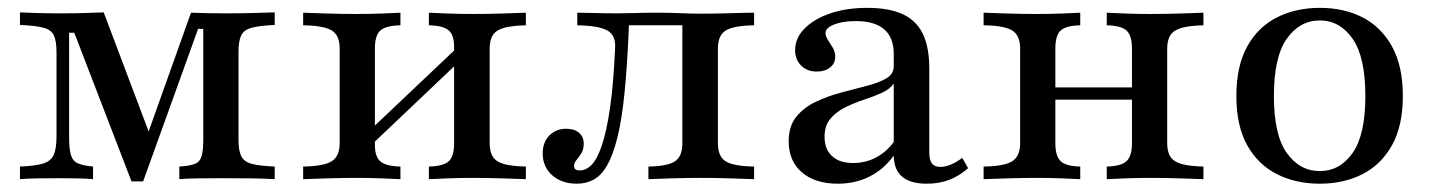

<svg xmlns="http://www.w3.org/2000/svg" viewBox="-20 -447 3578 479"><path d="M308.1 5.6 165.3 -365.3H152.4V-105.6Q152.4 -75.8 156.9 -60.5Q161.3 -45.2 174.2 -39.5Q187.1 -33.9 212.1 -31.5V0Q196 -1.6 174.2 -2Q152.4 -2.4 127.4 -2.4Q98.4 -2.4 72.6 -2Q46.8 -1.6 29.8 0V-31.5Q68.5 -33.1 87.9 -39.1Q107.3 -45.2 114.1 -60.9Q121 -76.6 121 -107.3V-315.3Q121 -344.4 114.5 -358.5Q108.1 -372.6 88.7 -377.8Q69.4 -383.1 29.8 -384.7V-416.1Q46.8 -415.3 73 -414.5Q99.2 -413.7 129.8 -413.7Q162.1 -413.7 189.5 -414.5Q216.9 -415.3 238.7 -416.1L360.5 -93.5L337.1 -80.6L456.5 -415.3Q478.2 -414.5 499.6 -414.1Q521 -413.7 542.7 -413.7Q577.4 -413.7 609.7 -414.5Q641.9 -415.3 665.3 -416.1V-384.7Q627.4 -383.1 608.1 -377.8Q588.7 -372.6 581.9 -358.9Q575 -345.2 575 -317.7V-98.4Q575 -71 581.9 -57.3Q588.7 -43.5 608.1 -38.3Q627.4 -33.1 665.3 -31.5V0Q641.9 -1.6 607.3 -2Q572.6 -2.4 533.1 -2.4Q500 -2.4 472.6 -2Q445.2 -1.6 427.4 0V-31.5Q454 -33.1 466.5 -38.3Q479 -43.5 483.1 -57.7Q487.1 -71.8 487.1 -98.4V-375H474.2L337.1 5.6Z M1050 0V-31.5Q1085.5 -32.3 1099.2 -44.4Q1112.9 -56.5 1112.9 -89.5V-329.8Q1112.9 -359.7 1099.2 -371.4Q1085.5 -383.1 1050 -383.9V-415.3Q1065.3 -414.5 1096 -413.3Q1126.6 -412.1 1158.1 -412.1Q1195.2 -412.1 1233.9 -413.3Q1272.6 -414.5 1291.9 -415.3V-383.9Q1258.1 -383.1 1238.3 -377.8Q1218.5 -372.6 1210.1 -360.1Q1201.6 -347.6 1201.6 -325.8V-89.5Q1201.6 -67.7 1210.1 -55.2Q1218.5 -42.7 1238.3 -37.5Q1258.1 -32.3 1291.9 -31.5V0Q1272.6 -0.8 1233.9 -2Q1195.2 -3.2 1158.1 -3.2Q1126.6 -3.2 1096 -2Q1065.3 -0.8 1050 0ZM736.3 0V-31.5Q787.9 -32.3 807.7 -44.8Q827.4 -57.3 827.4 -89.5V-325.8Q827.4 -358.9 807.7 -371Q787.9 -383.1 736.3 -383.9V-415.3Q755.6 -414.5 794.8 -413.3Q833.9 -412.1 870.2 -412.1Q902.4 -412.1 933.1 -413.3Q963.7 -414.5 979 -415.3V-383.9Q942.7 -383.1 929 -371Q915.3 -358.9 915.3 -325.8V-85.5Q915.3 -55.6 929.4 -44Q943.5 -32.3 979 -31.5V0Q963.7 -0.8 933.1 -2Q902.4 -3.2 870.2 -3.2Q833.9 -3.2 794.8 -2Q755.6 -0.8 736.3 0ZM903.2 -82.3 885.5 -105.6 1125.8 -333.1 1142.7 -309.7Z M1419.4 11.3Q1381.5 11.3 1357.7 -9.7Q1333.9 -30.6 1333.9 -64.5Q1333.9 -91.9 1350.4 -108.9Q1366.9 -125.8 1392.7 -125.8Q1412.9 -125.8 1424.6 -115.7Q1436.3 -105.6 1436.3 -88.7Q1436.3 -74.2 1430.2 -64.5Q1424.2 -54.8 1418.1 -47.6Q1412.1 -40.3 1412.1 -33.1Q1412.1 -21.8 1425.8 -21.8Q1442.7 -21.8 1456.5 -36.3Q1470.2 -50.8 1481.9 -85.5Q1493.5 -120.2 1502 -178.6Q1510.5 -237.1 1514.5 -325.8Q1516.9 -359.7 1494.4 -371.4Q1471.8 -383.1 1420.2 -383.9V-415.3Q1438.7 -415.3 1466.1 -414.5Q1493.5 -413.7 1521 -413.7Q1541.1 -413.7 1564.5 -414.5Q1587.9 -415.3 1618.5 -415.3Q1650.8 -415.3 1677 -414.1Q1703.2 -412.9 1729 -412.9Q1765.3 -412.9 1803.2 -414.1Q1841.1 -415.3 1861.3 -415.3V-383.9Q1810.5 -383.1 1790.7 -371Q1771 -358.9 1771 -325.8V-89.5Q1771 -56.5 1790.7 -44.4Q1810.5 -32.3 1861.3 -31.5V0Q1841.9 -0.8 1803.2 -2Q1764.5 -3.2 1727.4 -3.2Q1690.3 -3.2 1653.2 -2Q1616.1 -0.8 1597.6 0V-31.5Q1645.2 -32.3 1663.7 -44.4Q1682.3 -56.5 1682.3 -89.5V-386.3L1685.5 -383.9H1544.4L1549.2 -386.3Q1545.2 -287.1 1538.3 -217.7Q1531.5 -148.4 1520.2 -103.6Q1508.9 -58.9 1494.4 -33.9Q1479.8 -8.9 1460.9 1.2Q1441.9 11.3 1419.4 11.3Z M2070.2 11.3Q2013.7 11.3 1980.6 -16.9Q1947.6 -45.2 1947.6 -94.4Q1947.6 -132.3 1966.5 -155.6Q1985.5 -179 2015.3 -193.1Q2045.2 -207.3 2078.6 -216.1Q2112.1 -225 2141.9 -232.7Q2171.8 -240.3 2190.7 -251.2Q2209.7 -262.1 2209.7 -281.5V-312.9Q2209.7 -353.2 2185.9 -373.8Q2162.1 -394.4 2115.3 -394.4Q2082.3 -394.4 2060.9 -385.9Q2039.5 -377.4 2039.5 -364.5Q2039.5 -356.5 2045.6 -347.2Q2051.6 -337.9 2057.7 -327.8Q2063.7 -317.7 2063.7 -305.6Q2063.7 -288.7 2050.8 -278.6Q2037.9 -268.5 2017.7 -268.5Q1993.5 -268.5 1978.6 -283.5Q1963.7 -298.4 1963.7 -321.8Q1963.7 -352.4 1987.5 -376.2Q2011.3 -400 2051.6 -413.7Q2091.9 -427.4 2143.5 -427.4Q2196.8 -427.4 2231 -412.1Q2265.3 -396.8 2281.9 -363.3Q2298.4 -329.8 2298.4 -275.8V-66.9Q2298.4 -48.4 2304.8 -39.5Q2311.3 -30.6 2325.8 -30.6Q2338.7 -30.6 2352.8 -36.7Q2366.9 -42.7 2380.6 -53.2L2395.2 -27.4Q2373.4 -8.1 2348.4 1.6Q2323.4 11.3 2291.9 11.3Q2210.5 11.3 2209.7 -58.9Q2184.7 -24.2 2149.2 -6.5Q2113.7 11.3 2070.2 11.3ZM2108.1 -40.3Q2138.7 -40.3 2164.5 -53.6Q2190.3 -66.9 2209.7 -92.7V-238.7Q2200.8 -225 2180.6 -215.7Q2160.5 -206.5 2135.9 -198.4Q2111.3 -190.3 2089.1 -179.4Q2066.9 -168.5 2052 -151.2Q2037.1 -133.9 2037.1 -105.6Q2037.1 -75 2055.6 -57.7Q2074.2 -40.3 2108.1 -40.3Z M2741.1 0V-31.5Q2777.4 -32.3 2790.7 -45.2Q2804 -58.1 2804 -89.5V-325.8Q2804 -358.1 2790.7 -370.6Q2777.4 -383.1 2741.1 -383.9V-415.3Q2756.5 -414.5 2786.7 -413.3Q2816.9 -412.1 2849.2 -412.1Q2885.5 -412.1 2924.2 -413.3Q2962.9 -414.5 2982.3 -415.3V-383.9Q2947.6 -383.1 2927.8 -377.4Q2908.1 -371.8 2900 -359.3Q2891.9 -346.8 2891.9 -325.8V-89.5Q2891.9 -68.5 2900 -56Q2908.1 -43.5 2927.8 -37.9Q2947.6 -32.3 2982.3 -31.5V0Q2962.9 -0.8 2924.2 -2Q2885.5 -3.2 2849.2 -3.2Q2816.9 -3.2 2786.7 -2Q2756.5 -0.8 2741.1 0ZM2433.9 0V-31.5Q2487.1 -32.3 2506 -45.2Q2525 -58.1 2525 -89.5V-325.8Q2525 -358.1 2506 -370.6Q2487.1 -383.1 2433.9 -383.9V-415.3Q2453.2 -414.5 2492.3 -413.3Q2531.5 -412.1 2567.7 -412.1Q2600 -412.1 2629.8 -413.3Q2659.7 -414.5 2675 -415.3V-383.9Q2638.7 -383.1 2625.8 -370.6Q2612.9 -358.1 2612.9 -325.8V-89.5Q2612.9 -58.1 2625.8 -45.2Q2638.7 -32.3 2675 -31.5V0Q2659.7 -0.8 2629.8 -2Q2600 -3.2 2567.7 -3.2Q2531.5 -3.2 2492.3 -2Q2453.2 -0.8 2433.9 0ZM2579.8 -198.4V-229H2836.3V-198.4Z M3272.6 11.3Q3212.9 11.3 3165.7 -12.5Q3118.5 -36.3 3091.5 -84.7Q3064.5 -133.1 3064.5 -207.3Q3064.5 -282.3 3091.5 -331Q3118.5 -379.8 3165.7 -403.6Q3212.9 -427.4 3272.6 -427.4Q3333.1 -427.4 3379.4 -403.6Q3425.8 -379.8 3452.8 -331Q3479.8 -282.3 3479.8 -207.3Q3479.8 -133.1 3452.8 -84.7Q3425.8 -36.3 3379 -12.5Q3332.3 11.3 3272.6 11.3ZM3272.6 -20.2Q3322.6 -20.2 3354.4 -65.3Q3386.3 -110.5 3386.3 -207.3Q3386.3 -304.8 3354.4 -350.4Q3322.6 -396 3272.6 -396Q3222.6 -396 3190.3 -350.4Q3158.1 -304.8 3158.1 -207.3Q3158.1 -110.5 3190.3 -65.3Q3222.6 -20.2 3272.6 -20.2Z"/></svg>

Font: Playfair 12pt Medium
Style: Regular
Weight: 500
Designer: Claus Eggers Sørensen
Foundry: Claus Eggers Sørensen
Version: Version 2.000;gftools[0.9.28]